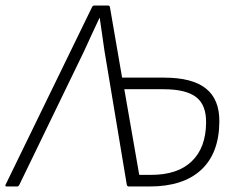

<svg xmlns="http://www.w3.org/2000/svg" viewBox="-42 -675 858 695"><path d="M-18 0Q-21 0 -22 -1.5Q-23 -3 -22 -6L291 -649Q294 -655 299 -655H349Q355 -655 356 -649L400 -394H552Q654 -394 703.5 -354.5Q753 -315 752 -234Q751 -120 686 -60Q621 0 500 0H424Q419 0 417 -6L336 -492Q332 -522 327.5 -551.5Q323 -581 319 -610H318Q304 -580 290 -550Q276 -520 262 -489L28 -6Q25 0 20 0ZM462 -42H505Q601 -42 652 -91Q703 -140 704 -230Q705 -295 668 -323.5Q631 -352 550 -352H408Z"/></svg>

Font: Sofia Sans Semi Condensed Light
Style: Italic
Weight: 300
Italic angle: -9°
Version: Version 4.100